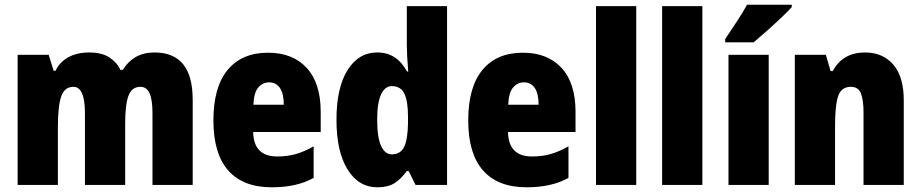

<svg xmlns="http://www.w3.org/2000/svg" viewBox="-20 -879 3914 816"><path d="M637 -656Q717 -656 758 -606.5Q799 -557 799 -453V-93H628V-398Q628 -456 615.5 -483Q603 -510 577 -510Q540 -510 526 -472Q512 -434 512 -355V-93H341V-398Q341 -510 292 -510Q254 -510 240 -468.5Q226 -427 226 -339V-93H55V-646H187L208 -578H216Q233 -615 270 -635.5Q307 -656 359 -656Q412 -656 444 -635.5Q476 -615 492 -582H502Q523 -617 556.5 -636.5Q590 -656 637 -656Z M1119 -655Q1224 -655 1283.5 -590.5Q1343 -526 1343 -403V-318H1056Q1058 -214 1158 -214Q1201 -214 1236.5 -224Q1272 -234 1313 -257V-123Q1242 -83 1135 -83Q1013 -83 950 -154.5Q887 -226 887 -367Q887 -509 947.5 -582Q1008 -655 1119 -655ZM1124 -529Q1096 -529 1077.5 -507Q1059 -485 1057 -434H1186Q1186 -482 1169.5 -505.5Q1153 -529 1124 -529Z M1584 -83Q1504 -83 1457 -159Q1410 -235 1410 -370Q1410 -506 1457 -581Q1504 -656 1583 -656Q1626 -656 1657 -635.5Q1688 -615 1710 -575H1715Q1712 -608 1710.5 -637.5Q1709 -667 1709 -688V-853H1880V-93H1746L1717 -152H1709Q1684 -118 1656.5 -100.5Q1629 -83 1584 -83ZM1645 -223Q1682 -223 1697.5 -254.5Q1713 -286 1714 -356V-383Q1714 -449 1698.5 -481Q1683 -513 1645 -513Q1616 -513 1599.5 -477.5Q1583 -442 1583 -371Q1583 -295 1599.5 -259Q1616 -223 1645 -223Z M2202 -655Q2307 -655 2366.5 -590.5Q2426 -526 2426 -403V-318H2139Q2141 -214 2241 -214Q2284 -214 2319.5 -224Q2355 -234 2396 -257V-123Q2325 -83 2218 -83Q2096 -83 2033 -154.5Q1970 -226 1970 -367Q1970 -509 2030.5 -582Q2091 -655 2202 -655ZM2207 -529Q2179 -529 2160.5 -507Q2142 -485 2140 -434H2269Q2269 -482 2252.5 -505.5Q2236 -529 2207 -529Z M2684 -93H2513V-853H2684Z M2965 -93H2794V-853H2965Z M3247 -93H3076V-646H3247ZM3345 -849Q3329 -831 3300.5 -804Q3272 -777 3240.5 -749Q3209 -721 3183 -699H3062V-713Q3086 -749 3111.5 -787.5Q3137 -826 3155 -859H3345Z M3656 -656Q3732 -656 3776.5 -604.5Q3821 -553 3821 -453V-93H3650V-399Q3650 -454 3639 -482Q3628 -510 3596 -510Q3556 -510 3542.5 -471.5Q3529 -433 3529 -343V-93H3358V-646H3490L3510 -577H3519Q3562 -656 3656 -656Z"/></svg>

Font: Noto Sans Kannada UI Condensed Black
Style: Regular
Weight: 900
Width: 3
Designer: Jelle Bosma - Monotype Design Team
Foundry: Monotype Imaging Inc.
Version: Version 2.005; ttfautohint (v1.8.4.7-5d5b)